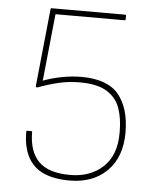

<svg xmlns="http://www.w3.org/2000/svg" viewBox="-50 -698 619 753"><g transform="rotate(5 260.0 -321.5)"><path d="M251 12Q189 12 148 -7Q107 -26 86.5 -65.5Q66 -105 66 -164Q66 -168 70 -168H85Q89 -168 89 -164Q89 -89 127.5 -49.5Q166 -10 252 -10Q331 -10 381 -56.5Q431 -103 431 -190V-197Q431 -247 417.5 -287Q404 -327 366.5 -351Q329 -375 259 -375Q216 -375 177 -366Q138 -357 95 -341Q92 -340 89.5 -341.5Q87 -343 88 -348L119 -651Q119 -655 123 -655H412Q416 -655 416 -651V-637Q416 -633 412 -633H140L113 -369Q147 -382 187 -389.5Q227 -397 263 -397Q366 -397 410 -343.5Q454 -290 454 -194Q454 -98 399 -43Q344 12 251 12Z"/></g></svg>

Font: Sofia Sans Thin
Style: Regular
Weight: 250
Designer: Botio Nikoltchev, Ani Petrova
Foundry: lettersoup
Version: Version 4.101